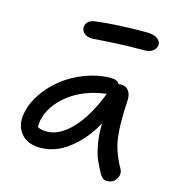

<svg xmlns="http://www.w3.org/2000/svg" viewBox="-111 -808 852 938"><g transform="rotate(15 315.0 -339.0)"><path d="M267.1 -616.2Q237.3 -616.2 222.7 -631.3Q208 -646.5 211.9 -665Q217.8 -696.3 257.8 -701.2Q361.8 -714.8 513.2 -714.8Q555.2 -714.8 572.8 -699.2Q590.3 -683.6 586.9 -666Q583 -647.9 567.4 -637.5Q551.8 -627 527.8 -627Q429.7 -627 349.4 -621.6Q269 -616.2 267.1 -616.2ZM159.2 -35.2Q91.3 -35.2 58.8 -76.9Q26.4 -118.7 39.1 -180.2Q48.8 -231.9 83.3 -281.7Q117.7 -331.5 166.5 -369.4Q215.3 -407.2 278.3 -430.7Q341.3 -454.1 404.8 -454.1Q439.9 -454.1 448.2 -434.1Q453.1 -436 461.9 -436Q485.8 -436 499.3 -417.7Q512.7 -399.4 511.2 -369.1Q503.9 -252.4 512.7 -183.1Q521.5 -113.8 562 -41Q577.6 -16.6 562.7 10.3Q547.9 37.1 516.1 37.1Q502.4 37.1 494.6 31.2Q486.8 25.4 479 13.2Q458 -24.9 446.8 -51.5Q435.5 -78.1 426.8 -125Q418 -171.9 419.9 -229Q383.3 -161.6 336.2 -116.7Q289.1 -71.8 245.6 -53.5Q202.1 -35.2 159.2 -35.2ZM124 -163.1Q121.1 -141.6 122.1 -129.9Q138.7 -120.1 168.9 -120.1Q232.4 -120.1 295.2 -186Q357.9 -252 404.8 -374Q289.6 -359.4 214.6 -299.8Q139.6 -240.2 124 -163.1Z"/></g></svg>

Font: Shantell Sans Irregular
Style: Italic
Weight: 400
Italic angle: -11.31°
Designer: Stephen Nixon, Anya Danilova, Shantell Martin
Foundry: Arrow Type
Version: Version 1.006;[9816181b4]